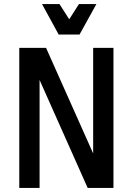

<svg xmlns="http://www.w3.org/2000/svg" viewBox="-20 -926 654 946"><path d="M75 0V-690H207L439 -170V-690H539V0H412L175 -532V0ZM455 -906 372 -756H269L187 -906H273L321 -831L369 -906Z"/></svg>

Font: Radio Canada Condensed Medium
Style: Regular
Weight: 500
Width: 3
Designer: Charles Daoud, Etienne Aubert Bonn, Alexandre Saumier Demers, Jacques Le Bailly
Foundry: Radio-Canada
Version: Version 2.104; ttfautohint (v1.8.4.7-5d5b);gftools[0.9.28.de